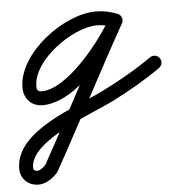

<svg xmlns="http://www.w3.org/2000/svg" viewBox="-96 -323 636 689"><g transform="rotate(-5 222.0 21.5)"><path d="M348 -264.3C348 -264.3 348 -264.3 348 -264.3C322.8 -274 300.7 -278.5 273.3 -278.5C158.5 -278.5 -11.9 -152.9 -11.9 -28.8C-11.9 10.7 14.9 40.1 55.4 40.1C177.3 40.1 313.1 -132.8 364.1 -228.2C370.6 -240.4 366 -255.5 353.8 -262.1C341.6 -268.6 326.5 -264 319.9 -251.8C280.5 -177.9 150.4 -9.9 55.4 -9.9C42.7 -9.9 38.1 -16.6 38.1 -28.8C38.1 -124.4 186.1 -228.5 273.3 -228.5C294.6 -228.5 310.7 -225.1 330 -217.7C342.9 -212.7 357.4 -219.1 362.3 -232C367.3 -244.9 360.9 -259.4 348 -264.3ZM320.2 -252.3C320.2 -252.3 320.2 -252.3 320.2 -252.3C225.6 -84.1 138.2 88.3 44.2 256.8C44.1 256.9 45 255.7 45.9 254.5C46.7 253.3 47.6 252.1 47.5 252.1C40.6 259.7 27.2 272.7 16 272.7C6.9 272.7 1.1 269.3 1.1 259.8C1.1 162.1 231.4 85.2 307.5 46.7C368 16.1 426.8 -17.6 482.3 -56.5C493.6 -64.4 496.4 -80 488.5 -91.3C480.6 -102.6 465 -105.4 453.7 -97.5C453.7 -97.5 453.7 -97.5 453.7 -97.5C395.9 -57.1 334.6 -22.5 271.5 8.8C171 58.7 -48.9 123.5 -48.9 259.8C-48.9 297.2 -20.3 322.7 16 322.7C42.8 322.7 67.1 304.9 84.5 285.9C84.5 285.8 85.4 284.7 86.2 283.5C87 282.4 87.8 281.3 87.8 281.2C181.8 112.7 269.2 -59.6 363.8 -227.7C370.6 -239.8 366.3 -255 354.3 -261.8C342.2 -268.6 327 -264.3 320.2 -252.3Z"/></g></svg>

Font: FRB American Cursive Guidelines Arrows Semibold
Style: Italic
Weight: 600
Italic angle: -25°
Version: Version 2.0;Modular Font Editor K font №1